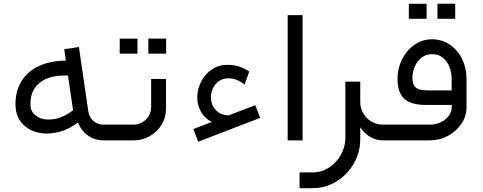

<svg xmlns="http://www.w3.org/2000/svg" viewBox="-20 -737 2538 1008"><path d="M523 0H548.7V-82.7H522.5Q493.1 -82.7 470.6 -102Q448.1 -121.3 443.9 -150.7L394.3 -489.9L317.1 -478.9L325.8 -418.7Q237.6 -417.7 176.7 -386.5Q115.8 -355.2 86.6 -300.3Q57.4 -245.4 62 -174.6Q65.3 -123.6 96.3 -89.2Q127.3 -54.7 176.2 -42Q225.2 -29.4 281.5 -42.3Q337.8 -55.1 389.2 -93.8Q407.2 -49.2 443 -24.6Q478.9 0 523 0ZM363.5 -158.1Q310.7 -118.1 259.4 -111.2Q208.2 -104.3 175.6 -124.8Q142.9 -145.2 140.2 -180.6Q135.6 -258.3 186.4 -301Q237.1 -343.8 336.9 -340.5Z M548.7 0H681.1Q727 0 766.3 -22.3Q805.6 -44.6 828.6 -82.7Q851.6 -120.9 851.6 -166.4V-322.6H773.4V-175.1Q773.4 -149.8 761 -128.7Q748.6 -107.5 727.3 -95.1Q705.9 -82.7 681.1 -82.7H548.7Q530.3 -74 523.7 -57.7Q517 -41.4 523.7 -25Q530.3 -8.7 548.7 0ZM701.7 -534Q654.9 -534 608.5 -534Q608 -495.4 608.5 -455.4Q608.5 -455.4 701.7 -455.4Q701.7 -495.4 701.7 -534ZM852 -534.5Q805.6 -534 758.7 -534.5Q758.7 -495.4 758.7 -455.4Q758.7 -455.4 852 -455.4Q852.5 -495.4 852 -534.5Z M1020.7 6.9 1346 -118.1 1320.3 -184.7 1180.1 -131.4Q1150.3 -131.9 1129.4 -145.5Q1108.5 -159 1097.9 -180.6Q1087.3 -202.2 1087.3 -226.1Q1087.3 -249.5 1097.2 -271.6Q1107.1 -293.7 1125.9 -308.6Q1144.8 -323.5 1170 -325.4Q1217.8 -330 1263.8 -293.2L1288.6 -361.2Q1271.6 -374.1 1242.2 -385.3Q1212.8 -396.6 1173.7 -396.6Q1126.8 -396.6 1091 -371.8Q1055.1 -347 1035.4 -307.4Q1015.6 -267.9 1015.6 -226.1Q1015.6 -184.3 1036.1 -148.7Q1056.5 -113.1 1092.4 -97L994.9 -59.3Z M1490.3 0H1568.5V-657.6H1490.3Z M1621.8 250.9Q1688.9 250.9 1746.3 215.5Q1803.8 180.1 1837.5 121.1Q1871.3 62 1871.3 -6V-68.9Q1891.5 -37.2 1922.8 -18.6Q1954 0 1990.3 0H1995.4V-82.7H1990.3Q1957.7 -82.7 1930.4 -98.6Q1903 -114.4 1887.2 -141.8Q1871.3 -169.1 1871.3 -201.7V-308.4H1793.2V-12.9Q1793.2 33.5 1770 75.4Q1746.8 117.2 1707.3 142.7Q1667.7 168.2 1621.8 168.2H1552.8V250.9Z M2230.7 -262.4Q2199 -262.4 2180.8 -267.9Q2162.7 -273.4 2154 -288.1Q2145.2 -302.8 2145.2 -330.4Q2145.7 -360.8 2158.1 -388.8Q2170.5 -416.8 2193.7 -434.7Q2216.9 -452.7 2248.2 -452.7Q2283.1 -452.7 2306.3 -432.9Q2329.5 -413.1 2340.3 -383.7Q2351.1 -354.3 2351.1 -325.4V-262.4ZM1995.4 0H2237.1Q2288.1 0 2332.5 -24.1Q2376.8 -48.3 2403 -88Q2429.2 -127.8 2429.2 -172.8V-325.4Q2429.2 -380.1 2406 -427.2Q2382.8 -474.3 2341.5 -502.5Q2300.1 -530.8 2248.2 -530.8Q2197.6 -530.8 2156.2 -502.1Q2114.9 -473.3 2091 -426Q2067.1 -378.7 2067.1 -326.3Q2065.7 -255.5 2100 -220.8Q2134.2 -186.1 2216.5 -186.1H2351.6V-172.8Q2351.6 -149.4 2335.7 -128.4Q2319.9 -107.5 2293.7 -95.1Q2267.5 -82.7 2237.1 -82.7H1995.4Q1977 -74 1970.4 -57.7Q1963.7 -41.4 1970.4 -25Q1977 -8.7 1995.4 0ZM2219.7 -716.9Q2172.8 -716.9 2126.4 -716.9Q2125.9 -678.3 2126.4 -638.3Q2126.4 -638.3 2219.7 -638.3Q2219.7 -678.3 2219.7 -716.9ZM2369.9 -717.4Q2323.5 -716.9 2276.7 -717.4Q2276.7 -678.3 2276.7 -638.3Q2276.7 -638.3 2369.9 -638.3Q2370.4 -678.3 2369.9 -717.4Z"/></svg>

Font: Arad
Style: Regular
Weight: 400
Designer: Mohammad Darvishi
Version: Version 1.010;September 21, 2024;FontCreator 15.0.0.2992 64-